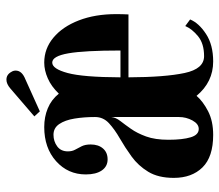

<svg xmlns="http://www.w3.org/2000/svg" viewBox="-64 -626 699 612"><g transform="rotate(-90 286.0 -319.5)"><path d="M162.5 10Q92.5 10 59 -24Q25.5 -58 25.5 -115.5Q25.5 -165 45 -197Q64.5 -229 93.5 -250Q122.5 -271 151.2 -287.5Q180 -304 199.8 -322.2Q219.5 -340.5 219.5 -366.5Q219.5 -402 214.5 -432.2Q209.5 -462.5 197 -480.8Q184.5 -499 163 -499Q142 -499 126 -487.2Q110 -475.5 110 -453Q110 -439.5 115.5 -429.8Q121 -420 126.5 -408.8Q132 -397.5 132 -380.5Q132 -356 119.2 -341.2Q106.5 -326.5 84.5 -326.5Q62 -326.5 49.2 -345Q36.5 -363.5 36.5 -396Q36.5 -453 78.8 -490.8Q121 -528.5 187.5 -528.5Q220 -528.5 247.2 -517.2Q274.5 -506 294 -482Q317 -506 342.8 -517.2Q368.5 -528.5 393 -528.5Q437.5 -528.5 472.5 -499.2Q507.5 -470 527.5 -418.2Q547.5 -366.5 547.5 -299.5Q547.5 -279.5 546.5 -260H346Q346.5 -143.5 359.8 -81.2Q373 -19 413.5 -19Q453.5 -19 477 -38.2Q500.5 -57.5 509.5 -79L530.5 -63.5Q519 -35.5 484.2 -12.8Q449.5 10 396.5 10Q331 10 287 -43Q269.5 -22.5 238 -6.2Q206.5 10 162.5 10ZM393 -503Q373 -503 359.8 -454Q346.5 -405 346 -285.5H431.5Q431.5 -400.5 422.5 -451.8Q413.5 -503 393 -503ZM181.5 -36Q197.5 -36 208.5 -56Q219.5 -76 219.5 -99.5V-314.5Q218 -300.5 206.8 -286Q195.5 -271.5 181.8 -252Q168 -232.5 157.5 -203.8Q147 -175 147 -132.5Q147 -88 154.8 -62Q162.5 -36 181.5 -36ZM237.5 -542.5 221.5 -560 310.5 -636.5Q325 -649 338.5 -649Q355 -649 363.5 -633Q367.5 -627 367.5 -619.5Q367.5 -599.5 339.5 -588.5Z"/></g></svg>

Font: Imbue 50pt
Style: Bold
Weight: 700
Designer: Tyler Finck
Foundry: Etcetera Type Company
Version: Version 1.102; ttfautohint (v1.8.3)